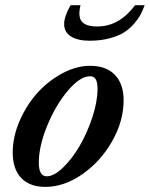

<svg xmlns="http://www.w3.org/2000/svg" viewBox="-20 -713 581 744"><path d="M327.6 -555.2Q281.2 -555.2 254.9 -571.8Q228.5 -588.4 228.5 -620.1Q228.5 -648.9 253.4 -692.9H292Q281.2 -648.9 296.9 -629.6Q312.5 -610.4 356.9 -610.4Q442.4 -610.4 503.4 -692.9H540.5Q533.2 -673.3 525.1 -657.5Q517.1 -641.6 500 -621.6Q482.9 -601.6 461.4 -587.9Q439.9 -574.2 405.3 -564.7Q370.6 -555.2 327.6 -555.2ZM155.8 11.2Q95.2 11.2 62.3 -23.2Q29.3 -57.6 29.3 -122.1Q29.3 -182.6 55.9 -244.1Q82.5 -305.7 124.3 -352.3Q166 -398.9 220.9 -428.5Q275.9 -458 329.6 -458Q391.1 -458 425 -423.1Q459 -388.2 459 -324.2Q459 -244.1 414.6 -165.8Q370.1 -87.4 299.3 -38.1Q228.5 11.2 155.8 11.2ZM161.1 -29.8Q189.5 -29.8 224.6 -64Q259.8 -98.1 288.8 -147.9Q317.9 -197.8 337.9 -258.5Q357.9 -319.3 357.9 -368.7Q357.9 -394.5 350.8 -406Q343.8 -417.5 328.6 -417.5Q290.5 -417.5 243.4 -362.1Q196.3 -306.6 163.3 -226.8Q130.4 -147 130.4 -83Q130.4 -29.8 161.1 -29.8Z"/></svg>

Font: Elstob 8pt SemiBold
Style: Italic
Weight: 600
Italic angle: -20°
Designer: Peter S. Baker
Version: Version 1.015